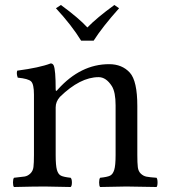

<svg xmlns="http://www.w3.org/2000/svg" viewBox="-20 -747 680 769"><path d="M305 -584Q267 -646 204 -714L224 -727Q295 -675 330 -637Q368 -676 438 -727L457 -714Q390 -639 355 -584ZM212 -389Q303 -490 417 -490Q469 -490 500 -456Q530 -423 530 -322V-126Q530 -94 532 -77.5Q534 -61 544 -51.5Q554 -42 566.5 -39.5Q579 -37 607 -35Q611 -30 611 -16Q611 -2 607 2Q521 0 486 0Q465 0 381 2Q377 -2 377 -16Q377 -30 381 -35Q410 -38 421 -43.5Q432 -49 437.5 -66.5Q443 -84 443 -126V-325Q443 -378 428 -402Q405 -438 375 -438Q301 -438 220 -359Q203 -340 203 -317V-126Q203 -84 208 -66.5Q213 -49 224 -43.5Q235 -38 263 -35Q268 -30 268 -16Q268 -2 263 2Q179 0 159 0Q118 0 36 2Q32 -2 32 -16Q32 -30 36 -35Q66 -38 78.5 -40Q91 -42 101.5 -52Q112 -62 114 -78Q116 -94 116 -126V-368Q116 -410 104.5 -421Q93 -432 51 -436Q45 -453 49 -464Q139 -476 183 -493Q191 -493 195 -485Q203 -467 203 -389Q203 -377 212 -389Z"/></svg>

Font: Libertinus Mono
Style: Regular
Weight: 400
Designer: Philipp H. Poll
Foundry: Khaled Hosny
Version: Version 6.7